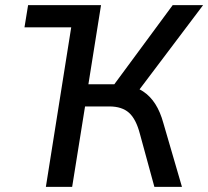

<svg xmlns="http://www.w3.org/2000/svg" viewBox="-20 -725 808 745"><path d="M75 -619 89 -705H372L358 -619ZM158 0 270 -705H372L323 -398H437L411 -381L650 -705H768L510 -363L470 -394Q507 -389 535 -370.5Q563 -352 582.5 -321.5Q602 -291 614 -247L686 0H579L523 -205Q508 -263 480.5 -287.5Q453 -312 404 -312H310L260 0Z"/></svg>

Font: Nunito Sans 10pt SemiCondensed SemiBold
Style: Italic
Weight: 600
Width: 4
Italic angle: -9°
Designer: Vernon Adams
Foundry: Vernon Adams
Version: Version 3.101;gftools[0.9.27]